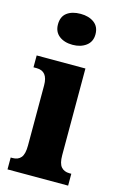

<svg xmlns="http://www.w3.org/2000/svg" viewBox="-119 -823 551 875"><g transform="rotate(15 156.5 -385.5)"><path d="M61 -698Q61 -735 85 -753Q109 -771 149 -771Q188 -771 213 -752.5Q238 -734 238 -698Q238 -663 212.5 -644Q187 -625 149 -625Q110 -625 85.5 -644Q61 -663 61 -698ZM10 -56H19Q45 -56 58.5 -72.5Q72 -89 72 -129V-413Q72 -480 19 -480H4V-536H234V-127Q234 -88 248 -72Q262 -56 287 -56H296V0H10Z"/></g></svg>

Font: Noto Serif CondBlack
Style: Regular
Weight: 900
Width: 3
Designer: Monotype Design Team
Foundry: Monotype Imaging Inc.
Version: Version 1.001